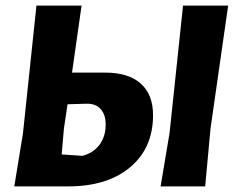

<svg xmlns="http://www.w3.org/2000/svg" viewBox="-20 -665 850 685"><path d="M31 0 62 -190 110 -645H271L237 -406H355Q438 -406 482 -367Q526 -328 526 -254Q526 -137 444.5 -68.5Q363 0 223 0ZM794 -645 731 -206 712 0H553L585 -191L633 -645ZM208 -206 200 -114 274 -109Q313 -119 335 -148.5Q357 -178 357 -221Q357 -256 339 -276Q321 -296 288 -295L221 -293Z"/></svg>

Font: Alegreya Sans SC ExtraBold
Style: Italic
Weight: 800
Italic angle: -7°
Designer: Juan Pablo del Peral
Foundry: Huerta Tipografica
Version: Version 2.007